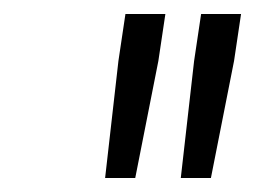

<svg xmlns="http://www.w3.org/2000/svg" viewBox="-20 -764 364 274"><path d="M130 -510 149 -677 159 -744H216L206 -677L173 -510ZM238 -510 257 -677 267 -744H324L314 -677L281 -510Z"/></svg>

Font: Exo Thin Light
Style: Italic
Weight: 300
Italic angle: -9°
Version: Version 2.000